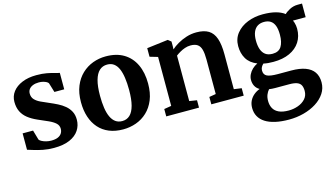

<svg xmlns="http://www.w3.org/2000/svg" viewBox="-92 -891 2589 1483"><g transform="rotate(-15 1202.5 -150.0)"><path d="M252.5 11Q205.5 11 165.2 3Q125 -5 94.2 -14.8Q63.5 -24.5 46 -29.5V-160.5H129.5L152 -82.5Q157 -74.5 171.8 -66.8Q186.5 -59 206.2 -54Q226 -49 246 -49Q279 -49 299.5 -58Q320 -67 330 -83Q340 -99 340 -119Q340 -146 320 -164.2Q300 -182.5 265 -198.2Q230 -214 184.5 -233.5Q141 -252.5 110.2 -276.8Q79.5 -301 63.5 -334Q47.5 -367 47.5 -411.5Q47.5 -457 74.2 -492Q101 -527 149.8 -547.2Q198.5 -567.5 264 -567.5Q312.5 -567.5 347.2 -560.8Q382 -554 405.8 -547Q429.5 -540 444.5 -537.5V-406H366L343 -481.5Q339 -488.5 328 -494.5Q317 -500.5 301.5 -504.5Q286 -508.5 268 -508.5Q240.5 -508.5 220.2 -500.2Q200 -492 189.2 -477.5Q178.5 -463 178.5 -443Q178.5 -413 196.8 -394Q215 -375 244.2 -361.8Q273.5 -348.5 306 -334.5Q338 -321 368.8 -305.5Q399.5 -290 424 -269.5Q448.5 -249 463.2 -221.2Q478 -193.5 478 -155Q478 -108.5 453.2 -70.8Q428.5 -33 378.5 -11Q328.5 11 252.5 11Z M543.5 -276Q543.5 -349.5 566 -404.2Q588.5 -459 627.5 -495.8Q666.5 -532.5 715.8 -550.8Q765 -569 819 -569Q904 -569 962.5 -533.8Q1021 -498.5 1051.5 -434Q1082 -369.5 1082 -282Q1082 -207.5 1059.5 -152.2Q1037 -97 998.2 -60.8Q959.5 -24.5 910 -6.8Q860.5 11 806 11Q743 11 694.2 -9Q645.5 -29 612 -66.8Q578.5 -104.5 561 -157.5Q543.5 -210.5 543.5 -276ZM815 -53Q851.5 -53 876.5 -76.5Q901.5 -100 914.5 -148.5Q927.5 -197 927.5 -271.5Q927.5 -326 921.2 -369.2Q915 -412.5 901.8 -442.8Q888.5 -473 866.8 -489Q845 -505 813.5 -505Q776.5 -505 751 -481.5Q725.5 -458 712 -409.8Q698.5 -361.5 698.5 -286.5Q698.5 -231.5 705 -188.2Q711.5 -145 725.5 -115Q739.5 -85 761.5 -69Q783.5 -53 815 -53Z M1209.5 -68.5V-460L1146 -478.5V-547L1312.5 -567.5H1316L1340.5 -548V-509.5L1339.5 -485.5Q1360.5 -505 1392.8 -523.8Q1425 -542.5 1463.5 -554.8Q1502 -567 1543 -567Q1603.5 -567 1640 -544.8Q1676.5 -522.5 1693.2 -474.2Q1710 -426 1710 -347V-68L1771 -59.5V0H1512V-59L1565.5 -68V-344Q1565.5 -393.5 1557.2 -423.5Q1549 -453.5 1529 -467.2Q1509 -481 1474 -481Q1450.5 -481 1428.2 -473.2Q1406 -465.5 1386.8 -454.2Q1367.5 -443 1353.5 -432V-68.5L1413.5 -59V0H1151.5V-59Z M2063 269.5Q2001 269.5 1953.5 258.8Q1906 248 1874 227.5Q1842 207 1825.5 177.2Q1809 147.5 1809 109Q1809 77 1821.5 52Q1834 27 1855.5 9.2Q1877 -8.5 1903 -18Q1879 -32 1867.8 -53.5Q1856.5 -75 1856.5 -103Q1856.5 -124.5 1866.8 -145.8Q1877 -167 1895.2 -184.5Q1913.5 -202 1937 -213Q1880 -235.5 1854.2 -279Q1828.5 -322.5 1828.5 -380Q1828.5 -439.5 1862.8 -482Q1897 -524.5 1953 -546.8Q2009 -569 2074 -569Q2133 -569 2176.2 -557.8Q2219.5 -546.5 2248 -524.5Q2259.5 -538 2289.8 -554.2Q2320 -570.5 2356 -570.5H2390V-461.5H2288Q2293 -452.5 2296.2 -441.5Q2299.5 -430.5 2301.5 -418.5Q2303.5 -406.5 2303.5 -393Q2303.5 -332.5 2274.5 -287.5Q2245.5 -242.5 2191 -217.5Q2136.5 -192.5 2061 -192.5Q2039 -192.5 2019.2 -194.2Q1999.5 -196 1982 -200Q1970.5 -189.5 1964 -177.2Q1957.5 -165 1957.5 -150Q1957.5 -117.5 1982.8 -105Q2008 -92.5 2068 -92.5H2175Q2243 -92.5 2288.2 -75.8Q2333.5 -59 2356 -26.2Q2378.5 6.5 2378.5 55.5Q2378.5 104 2352.5 143.5Q2326.5 183 2281.8 211.2Q2237 239.5 2180.5 254.5Q2124 269.5 2063 269.5ZM2078 201Q2116.5 201 2152.5 188.2Q2188.5 175.5 2212 149.8Q2235.5 124 2235.5 86Q2235.5 58.5 2226.5 40.8Q2217.5 23 2195.2 14.5Q2173 6 2133 6H2020Q2007.5 6 1995.5 5Q1983.5 4 1973 2.5Q1959.5 17.5 1950.8 38.8Q1942 60 1942 88Q1942 122.5 1956 148Q1970 173.5 2000 187.2Q2030 201 2078 201ZM2071 -254.5Q2120.5 -254.5 2141.8 -288.8Q2163 -323 2163 -383Q2163 -427 2152.5 -454.8Q2142 -482.5 2121.2 -496Q2100.5 -509.5 2069.5 -509.5Q2039 -509.5 2017.2 -496Q1995.5 -482.5 1983.8 -455.2Q1972 -428 1972 -386.5Q1972 -346 1982.2 -316.2Q1992.5 -286.5 2014 -270.5Q2035.5 -254.5 2071 -254.5Z"/></g></svg>

Font: Merriweather 20pt
Style: Bold
Weight: 700
Version: Version 2.100